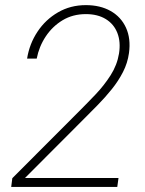

<svg xmlns="http://www.w3.org/2000/svg" viewBox="-20 -741 574 761"><path d="M449.7 -35.6 444.8 0H24.4L28.8 -34.7L294.4 -300.8Q325.2 -331.5 358.9 -366.9Q392.6 -402.3 418.5 -442.9Q444.3 -483.4 451.7 -528.8Q459 -574.7 445.3 -610.1Q431.6 -645.5 399.4 -665.3Q367.2 -685.1 320.3 -685.1Q268.6 -685.1 228.3 -660.9Q188 -636.7 161.4 -596.7Q134.8 -556.6 125.5 -508.8H87.4Q96.7 -567.4 128.7 -615.5Q160.6 -663.6 210 -692.1Q259.3 -720.7 320.3 -720.7Q377.4 -720.7 418.7 -697.3Q460 -673.8 479.5 -630.9Q499 -587.9 491.2 -530.8Q485.8 -491.2 467.5 -455.6Q449.2 -419.9 423.1 -387.5Q397 -355 367.9 -325.4Q338.9 -295.9 312.5 -269.5L79.1 -35.6Z"/></svg>

Font: Roboto ExtraLight
Style: Italic
Weight: 250
Designer: Christian Robertson
Foundry: Google
Version: Version 3.009; 2024